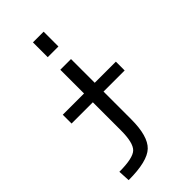

<svg xmlns="http://www.w3.org/2000/svg" viewBox="-292 -831 1129 1129"><g transform="rotate(-45 273.0 -266.5)"><path d="M233.4 -628.9V-752H322.3V-628.9ZM56.6 -253.9V-327.1H233.4V-524.4H322.3V-327.1H498V-253.9H322.3V-24.4Q322.3 116.2 268.6 167.5Q214.8 218.8 58.6 218.8L54.7 145.5Q168 145.5 200.7 114.3Q233.4 83 233.4 -20.5V-253.9Z"/></g></svg>

Font: Gen Shin Gothic Regular
Style: Regular
Weight: 400
Designer: [Source Han Sans]
Ryoko NISHIZUKA  (kana & ideographs); Paul D. Hunt (Latin, Greek & Cyrillic); Wenlong ZHANG  (bopomofo
Version: Version 1.002.20150607